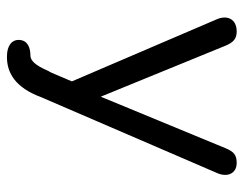

<svg xmlns="http://www.w3.org/2000/svg" viewBox="-96 -438 716 565"><g transform="rotate(90 262.5 -155.0)"><path d="M97 147C96 170 116 183 145 183C194 184 238 158 266 81L270 72L489 -436C502 -466 490 -493 459 -493C436 -493 426 -485 416 -461L264 -93L114 -460C104 -484 93 -493 72 -493C36 -493 23 -466 36 -435L219 -8L193 53L188 62C172 99 158 114 143 114C120 114 98 122 97 147Z"/></g></svg>

Font: SN Pro Book
Style: Regular
Weight: 350
Designer: Tobias Whetton
Foundry: Supernotes
Version: Version 1.003;Glyphs 3.3 (3324)